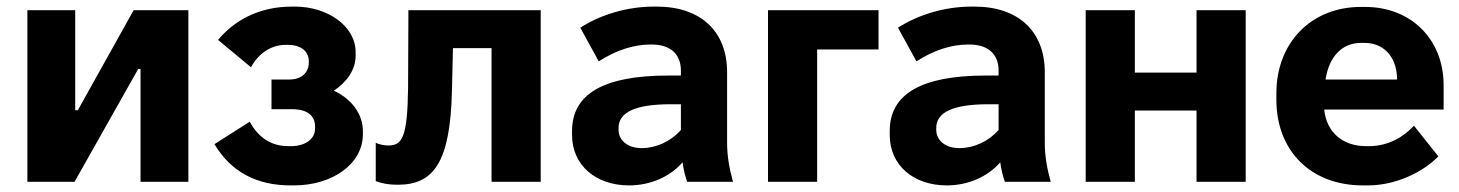

<svg xmlns="http://www.w3.org/2000/svg" viewBox="-20 -551 4423 582"><path d="M63 0H206L399 -342H406V0H551V-520H385L216 -217H208V-520H63Z M861 11H871C989 11 1080 -55 1080 -144V-153C1080 -207 1044 -252 992 -276C1032 -303 1058 -340 1058 -382V-393C1058 -472 973 -531 874 -531H865C766 -531 691 -490 641 -430L741 -347C762 -387 800 -415 846 -415H853C891 -415 916 -396 916 -366V-361C916 -330 893 -310 857 -310H803V-220H866C910 -220 935 -201 935 -168V-161C935 -130 906 -108 862 -108H854C805 -108 765 -131 737 -182L630 -114C681 -29 759 11 861 11Z M1186 9C1296 9 1345 -61 1350 -277L1353 -405H1470V0H1619V-520H1218L1217 -284C1215 -134 1199 -110 1157 -110C1148 -110 1132 -112 1119 -118V-2C1140 6 1160 9 1186 9Z M1887 11C1951 11 2011 -15 2049 -59C2052 -37 2057 -16 2063 0H2202C2191 -39 2184 -77 2184 -119V-332C2184 -457 2103 -531 1971 -531H1962C1882 -531 1801 -507 1739 -467L1795 -365C1849 -400 1903 -416 1951 -416H1956C2014 -416 2044 -385 2044 -337V-322H2005C1808 -322 1714 -265 1714 -154V-142C1714 -50 1786 11 1887 11ZM1925 -102C1883 -102 1855 -125 1855 -158V-163C1855 -211 1906 -235 2014 -235H2044V-157C2013 -122 1969 -102 1925 -102Z M2308 0H2457V-401H2643V-520H2308Z M2850 11C2914 11 2974 -15 3012 -59C3015 -37 3020 -16 3026 0H3165C3154 -39 3147 -77 3147 -119V-332C3147 -457 3066 -531 2934 -531H2925C2845 -531 2764 -507 2702 -467L2758 -365C2812 -400 2866 -416 2914 -416H2919C2977 -416 3007 -385 3007 -337V-322H2968C2771 -322 2677 -265 2677 -154V-142C2677 -50 2749 11 2850 11ZM2888 -102C2846 -102 2818 -125 2818 -158V-163C2818 -211 2869 -235 2977 -235H3007V-157C2976 -122 2932 -102 2888 -102Z M3271 0H3420V-216H3607V0H3756V-520H3607V-331H3420V-520H3271Z M4111 11H4127C4207 11 4290 -26 4340 -77L4266 -170C4235 -136 4188 -108 4130 -108H4121C4050 -108 4001 -150 3994 -219H4356V-293C4356 -431 4258 -530 4118 -530H4105C3955 -530 3849 -422 3849 -268V-249C3849 -93 3954 11 4111 11ZM3998 -310C4009 -380 4048 -421 4106 -421H4116C4173 -421 4213 -381 4215 -313V-310Z"/></svg>

Font: Fixel Text Bold
Style: Bold
Weight: 700
Width: 4
Designer: AlfaBravo + MacPaw
Foundry: Kyrylo Tkachov, Marchela Mozhyna, Serhii Makarenko, Maria Weinstein, Zakhar Kryvoshyya
Version: Version 1.211